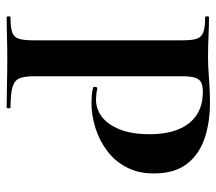

<svg xmlns="http://www.w3.org/2000/svg" viewBox="-58 -610 668 593"><g transform="rotate(90 276.5 -314.0)"><path d="M216 -85Q216 -55 222.5 -39.5Q229 -24 250 -18Q271 -12 312 -12Q315 -12 315 -6Q315 0 312 0Q280 0 242.5 -1Q205 -2 161 -2Q125 -2 92.5 -1Q60 0 34 0Q31 0 31 -6Q31 -12 34 -12Q65 -12 80 -17Q95 -22 100 -37Q105 -52 105 -81V-544Q105 -573 100 -587.5Q95 -602 80 -607.5Q65 -613 34 -613Q31 -613 31 -619Q31 -625 34 -625Q60 -625 92 -623.5Q124 -622 160 -622Q184 -622 223 -625Q262 -628 296 -628Q359 -628 407.5 -611.5Q456 -595 485 -559Q514 -523 516 -464Q518 -413 499.5 -375Q481 -337 448.5 -312Q416 -287 376.5 -274.5Q337 -262 298 -262Q288 -262 275.5 -263Q263 -264 251 -267Q248 -268 249 -274.5Q250 -281 254 -280Q262 -278 272 -277Q282 -276 288 -276Q317 -276 341 -294Q365 -312 380 -349Q395 -386 395 -441Q395 -494 380 -530.5Q365 -567 336 -586.5Q307 -606 264 -606Q246 -606 235.5 -601Q225 -596 220.5 -582Q216 -568 216 -542Z"/></g></svg>

Font: Cormorant Infant Light
Style: Bold
Weight: 700
Version: Version 4.001